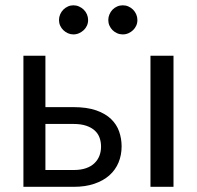

<svg xmlns="http://www.w3.org/2000/svg" viewBox="-20 -722 762 742"><path d="M265 -65Q292 -65 311.8 -71.8Q331.5 -78.5 344.5 -90.8Q357.5 -103 364 -119.5Q370.5 -136 370.5 -155.5Q370.5 -173.5 365 -189.2Q359.5 -205 346.8 -217Q334 -229 313.5 -236Q293 -243 263.5 -243H155.5V-65ZM263.5 -308Q316 -308 351.8 -295.5Q387.5 -283 409.2 -262Q431 -241 440.5 -213.5Q450 -186 450 -156.5Q450 -122.5 438 -93.8Q426 -65 402.5 -44.2Q379 -23.5 344.5 -11.8Q310 0 265 0H70.5V-506.5H155.5V-308ZM650.5 -506.5V0H561.5V-506.5ZM320.5 -644.5Q320.5 -633 316 -623Q311.5 -613 303.5 -605.5Q295.5 -598 285.2 -593.5Q275 -589 263.5 -589Q252.5 -589 242.5 -593.5Q232.5 -598 224.8 -605.5Q217 -613 212.5 -623Q208 -633 208 -644.5Q208 -656 212.5 -666.5Q217 -677 224.8 -684.8Q232.5 -692.5 242.5 -697Q252.5 -701.5 263.5 -701.5Q275 -701.5 285.2 -697Q295.5 -692.5 303.5 -684.8Q311.5 -677 316 -666.5Q320.5 -656 320.5 -644.5ZM511 -644.5Q511 -633 506.5 -623Q502 -613 494.2 -605.5Q486.5 -598 476.2 -593.5Q466 -589 454.5 -589Q443 -589 432.8 -593.5Q422.5 -598 415 -605.5Q407.5 -613 403 -623Q398.5 -633 398.5 -644.5Q398.5 -656 403 -666.5Q407.5 -677 415 -684.8Q422.5 -692.5 432.8 -697Q443 -701.5 454.5 -701.5Q466 -701.5 476.2 -697Q486.5 -692.5 494.2 -684.8Q502 -677 506.5 -666.5Q511 -656 511 -644.5Z"/></svg>

Font: Lato
Style: Regular
Weight: 400
Designer: Lukasz Dziedzic with Adam Twardoch and Botio Nikoltchev
Foundry: tyPoland Lukasz Dziedzic
Version: Version 2.015; 2015-08-06; http://www.latofonts.com/